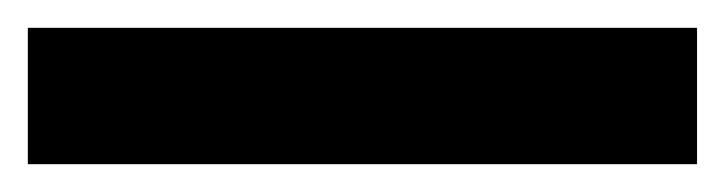

<svg xmlns="http://www.w3.org/2000/svg" viewBox="-22 54 521 138"><path d="M479 172V74H-2V172Z"/></svg>

Font: Noto Sans Georgian SemiCondensed Bold
Style: Regular
Weight: 700
Width: 4
Designer: Monotype Design Team, Akaki Razmadze
Foundry: Google LLC
Version: Version 2.005